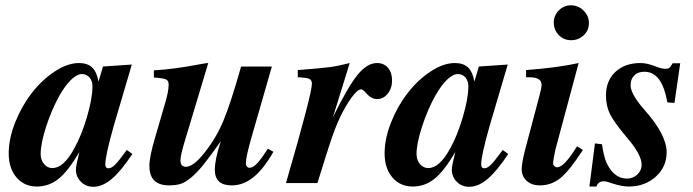

<svg xmlns="http://www.w3.org/2000/svg" viewBox="-20 -697 2638 731"><path d="M462.9 -126 483.9 -110.8Q441.4 -46.4 405.8 -16.1Q370.1 14.2 335 14.2Q307.1 14.2 288.1 -4.9Q269 -23.9 269 -51.8Q269 -65.4 282.2 -118.2Q240.2 -46.4 203.4 -16.6Q166.5 13.2 120.1 13.2Q72.3 13.2 42.7 -21.5Q13.2 -56.2 13.2 -112.8Q13.2 -169.4 38.1 -231.7Q63 -293.9 101.3 -343.3Q139.6 -392.6 188.2 -424.8Q236.8 -457 280.8 -457Q313 -457 330.8 -440.2Q348.6 -423.3 355 -386.2L372.1 -443.8L481.9 -451.2L413.1 -217.8Q380.9 -104.5 380.9 -70.8Q380.9 -56.2 393.1 -56.2Q404.3 -56.2 418.5 -70.3Q432.6 -84.5 462.9 -126ZM294.9 -415Q275.4 -416.5 252.2 -394.8Q229 -373 207 -334Q176.3 -279.3 155.5 -214.6Q134.8 -149.9 134.8 -110.8Q134.8 -87.9 147.7 -72.5Q160.6 -57.1 179.2 -57.1Q222.2 -57.1 262.2 -130.9Q290.5 -181.2 311.3 -252.2Q332 -323.2 332 -368.2Q332 -388.2 321.8 -400.9Q311.5 -413.6 294.9 -415Z M1000 -130.9 1021 -119.1Q982.9 -52.7 944.6 -22Q906.2 8.8 861.8 8.8Q797.9 8.8 797.9 -50.8Q797.9 -90.3 820.8 -159.2Q780.8 -103 756.6 -72.5Q732.4 -42 709.5 -22.5Q686.5 -2.9 668.2 2.9Q649.9 8.8 624 8.8Q548.8 8.8 548.8 -64.9Q548.8 -100.1 569.8 -170.9L607.9 -301.8Q622.1 -348.1 622.1 -375Q622.1 -390.1 611.8 -394.8Q601.6 -399.4 565.9 -401.9V-429.2Q645 -433.6 745.1 -453.1Q765.1 -457 772.9 -457L681.2 -151.9Q667 -103 667 -86.9Q667 -62 688 -62Q716.8 -62 759.8 -117.2Q802.7 -170.9 830.3 -236.6Q857.9 -302.2 897.9 -443.8H1015.1L939 -179.2Q916 -99.6 916 -75.2Q916 -67.9 920.2 -63Q924.3 -58.1 930.2 -58.1Q942.9 -58.1 958.5 -74.5Q974.1 -90.8 1000 -130.9Z M1113.8 -402.8V-430.2Q1206.5 -437.5 1237.3 -441.7Q1268.1 -445.8 1311.5 -457L1247.6 -251Q1305.2 -367.7 1341.6 -412.4Q1377.9 -457 1415.5 -457Q1441.4 -457 1457 -439Q1472.7 -420.9 1472.7 -391.1Q1472.7 -360.8 1456.1 -340.3Q1439.5 -319.8 1415.5 -319.8Q1392.6 -319.8 1371.6 -345.2Q1361.3 -356.9 1354.5 -356.9Q1341.8 -356.9 1319.3 -326.7Q1296.9 -296.4 1274.9 -251Q1255.4 -210 1233.9 -144Q1231.9 -136.2 1227.1 -122.6Q1222.2 -108.9 1220.7 -103Q1216.3 -88.9 1188.5 0H1068.8Q1167.5 -340.3 1167.5 -377.9Q1167.5 -392.1 1157.5 -396.7Q1147.5 -401.4 1113.8 -402.8Z M1894 -126 1915 -110.8Q1872.6 -46.4 1836.9 -16.1Q1801.3 14.2 1766.1 14.2Q1738.3 14.2 1719.2 -4.9Q1700.2 -23.9 1700.2 -51.8Q1700.2 -65.4 1713.4 -118.2Q1671.4 -46.4 1634.5 -16.6Q1597.7 13.2 1551.3 13.2Q1503.4 13.2 1473.9 -21.5Q1444.3 -56.2 1444.3 -112.8Q1444.3 -169.4 1469.2 -231.7Q1494.1 -293.9 1532.5 -343.3Q1570.8 -392.6 1619.4 -424.8Q1668 -457 1711.9 -457Q1744.1 -457 1762 -440.2Q1779.8 -423.3 1786.1 -386.2L1803.2 -443.8L1913.1 -451.2L1844.2 -217.8Q1812 -104.5 1812 -70.8Q1812 -56.2 1824.2 -56.2Q1835.4 -56.2 1849.6 -70.3Q1863.8 -84.5 1894 -126ZM1726.1 -415Q1706.5 -416.5 1683.3 -394.8Q1660.2 -373 1638.2 -334Q1607.4 -279.3 1586.7 -214.6Q1565.9 -149.9 1565.9 -110.8Q1565.9 -87.9 1578.9 -72.5Q1591.8 -57.1 1610.4 -57.1Q1653.3 -57.1 1693.4 -130.9Q1721.7 -181.2 1742.4 -252.2Q1763.2 -323.2 1763.2 -368.2Q1763.2 -388.2 1752.9 -400.9Q1742.7 -413.6 1726.1 -415Z M2177.2 -140.1 2199.2 -126Q2148.4 -47.4 2114 -19.3Q2079.6 8.8 2035.2 8.8Q2004.4 8.8 1985.4 -8.3Q1966.3 -25.4 1966.3 -53.2Q1966.3 -74.2 1978 -122.1L2034.2 -334Q2042 -362.8 2042 -374Q2042 -402.8 1996.1 -402.8H1982.9V-430.2Q2104.5 -439.5 2183.1 -457L2094.2 -126Q2085.9 -85.9 2085.9 -75.2Q2085.9 -69.3 2090.6 -64.7Q2095.2 -60.1 2101.1 -60.1Q2124.5 -60.1 2164.1 -120.1ZM2153.3 -676.8Q2181.6 -676.8 2201.9 -656.7Q2222.2 -636.7 2222.2 -608.9Q2222.2 -581.5 2202.4 -562.7Q2182.6 -543.9 2154.3 -543.9Q2126.5 -543.9 2107.4 -563.5Q2088.4 -583 2088.4 -611.8Q2088.4 -638.2 2107.7 -657.5Q2127 -676.8 2153.3 -676.8Z M2569.8 -456.1 2547.9 -305.2 2521 -307.1Q2509.8 -367.7 2488.3 -395.8Q2466.8 -423.8 2433.1 -423.8Q2408.7 -423.8 2394.8 -409.9Q2380.9 -396 2380.9 -372.1Q2380.9 -337.9 2437 -274.9Q2518.1 -182.6 2518.1 -117.2Q2518.1 -61.5 2476.6 -24.2Q2435.1 13.2 2373 13.2Q2347.7 13.2 2310.1 1Q2289.1 -6.8 2278.8 -6.8Q2257.3 -6.8 2251 13.2H2224.1L2245.1 -150.9L2272 -147.9Q2277.8 -108.4 2285.2 -87.6Q2292.5 -66.9 2307.1 -47.9Q2332 -17.1 2367.2 -17.1Q2390.1 -17.1 2406.5 -32.7Q2422.9 -48.3 2422.9 -69.8Q2422.9 -108.4 2367.2 -172.9Q2318.4 -231 2302.7 -262.2Q2287.1 -293.5 2287.1 -334Q2287.1 -389.6 2323 -423.3Q2358.9 -457 2418.9 -457Q2443.4 -457 2477.1 -443.8Q2499 -435.1 2513.2 -435.1Q2523.9 -435.1 2528.3 -438.5Q2532.7 -441.9 2541 -456.1Z"/></svg>

Font: Accordance
Style: Bold-Italic
Weight: 700
Italic angle: -11°
Version: Version 1.2 (build January 31, 2020) Miklal Software Solutio